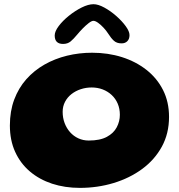

<svg xmlns="http://www.w3.org/2000/svg" viewBox="-20 -850 860 923"><path d="M363.8 53.2Q291.8 53.2 230.4 33.1Q169.1 12.9 123.6 -25.8Q78.1 -64.5 52.8 -120.1Q27.5 -175.6 27.5 -246.6Q27.5 -315.6 48.3 -371.2Q69.1 -426.9 106.4 -469Q143.8 -511.1 193.6 -539.5Q243.5 -567.9 301.9 -582.2Q360.2 -596.5 422.9 -596.5Q499.2 -596.5 566.2 -575.4Q633.1 -554.2 684.1 -514.1Q735.1 -474 763.9 -416.9Q792.6 -359.9 792.6 -287.9Q792.6 -208.4 758.1 -145.1Q723.5 -81.9 663.3 -37.6Q603.1 6.6 525.9 29.9Q448.8 53.2 363.8 53.2ZM406.6 -174.4Q460.9 -174.4 493.8 -192.2Q526.6 -210 541.4 -238.4Q556.2 -266.8 556.2 -298.1Q556.2 -327.6 545.9 -351.7Q535.6 -375.8 517 -393.2Q498.4 -410.6 473.7 -420.1Q449 -429.5 420.6 -429.5Q393.5 -429.5 368.5 -421.3Q343.5 -413.1 323.9 -397.9Q304.2 -382.6 292.8 -360.9Q281.2 -339.1 281.2 -312.5Q281.2 -283.5 290.6 -258.5Q300 -233.5 316.8 -214.6Q333.5 -195.8 356.5 -185.1Q379.5 -174.4 406.6 -174.4ZM283.1 -638.8Q243 -638.8 243 -679.4Q243 -699.1 262.2 -724.7Q281.4 -750.2 311.1 -774.1Q340.8 -798 372.6 -813.9Q404.5 -829.8 429.4 -829.8Q452 -829.8 481.6 -813.6Q511.2 -797.5 538.8 -773.2Q566.4 -748.9 584.5 -724Q602.6 -699.1 602.6 -681.2Q602.6 -662.6 592.2 -652.1Q581.9 -641.5 564.4 -641.5Q541.2 -641.5 527.5 -654.1Q513.8 -666.6 500 -688.5Q491.2 -702.4 478 -716.6Q464.8 -730.9 451.5 -740.4Q438.2 -749.9 429 -749.9Q420.6 -749.9 406.5 -739.1Q392.4 -728.2 377.4 -712.9Q362.5 -697.6 350.9 -683.5Q334.1 -663.1 319.6 -650.9Q305.1 -638.8 283.1 -638.8Z"/></svg>

Font: Gluten Thin
Style: Regular
Weight: 100
Designer: Tyler Finck
Foundry: Etcetera Type Company
Version: Version 1.300